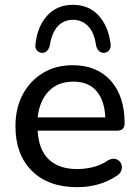

<svg xmlns="http://www.w3.org/2000/svg" viewBox="-20 -766 575 795"><path d="M154 -547Q141 -548 132.5 -558Q124 -568 127 -584Q135 -657 175.5 -701.5Q216 -746 282 -746Q348 -746 388.5 -701.5Q429 -657 438 -584Q440 -568 432 -558Q424 -548 410 -547Q387 -547 378 -576Q371 -630 345.5 -657Q320 -684 282 -684Q244 -684 219 -657Q194 -630 186 -576Q177 -547 154 -547ZM299 9Q180 9 112 -58.5Q44 -126 44 -243Q44 -319 74.5 -375.5Q105 -432 158 -464Q211 -496 281 -496Q381 -496 438.5 -432Q496 -368 496 -256Q496 -225 465 -225H136Q140 -146 182 -106Q224 -66 300 -66Q332 -66 365 -74Q398 -82 429 -103Q447 -112 461 -107Q475 -102 481 -89.5Q487 -77 483 -62Q479 -47 462 -37Q392 9 299 9ZM136 -280H416Q413 -350 379.5 -389Q346 -428 284 -428Q219 -428 181 -387.5Q143 -347 136 -280Z"/></svg>

Font: Chiron GoRound TC
Style: Regular
Weight: 400
Designer: Ryoko NISHIZUKA 西塚涼子 (kana, bopomofo & ideographs); Paul D. Hunt (Latin, Greek & Cyrillic); Sandoll Communications 산돌커뮤니
Foundry: Adobe
Version: Version 1.000;hotconv 1.1.1;makeotfexe 2.6.0